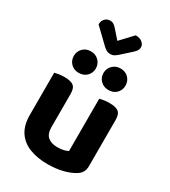

<svg xmlns="http://www.w3.org/2000/svg" viewBox="-222 -1024 1017 1148"><g transform="rotate(30 287.0 -450.5)"><path d="M57.5 -187.2V-259.2H205.9V-188.2Q205.9 -142.4 229.7 -122Q253.4 -101.6 295.9 -101.6Q323 -101.6 341.1 -106.7Q359.2 -111.8 368.4 -117V-259.2H516.8V-98.7Q516.8 -74.7 507.5 -57.6Q498.2 -40.6 477.2 -27.8Q445.3 -8 398.6 3.7Q351.9 15.3 294.9 15.3Q224.4 15.3 170.6 -5.7Q116.9 -26.8 87.2 -71.4Q57.5 -116.1 57.5 -187.2ZM516.8 -214.1H368.4V-478.2Q378 -481 396.1 -483.9Q414.2 -486.8 435 -486.8Q478.3 -486.8 497.6 -472.2Q516.8 -457.6 516.8 -417.1ZM205.9 -214.1H57.5V-478.2Q67.1 -481 85.2 -483.9Q103.3 -486.8 124.4 -486.8Q167.4 -486.8 186.7 -472.2Q205.9 -457.6 205.9 -417.1ZM260.6 -624.2Q260.6 -593.1 239.3 -571.7Q218.1 -550.4 183.7 -550.4Q150.8 -550.4 129.7 -571.7Q108.6 -593.1 108.6 -624.2Q108.6 -655.3 129.7 -677.1Q150.8 -698.8 183.7 -698.8Q218.1 -698.8 239.3 -677.1Q260.6 -655.3 260.6 -624.2ZM465.5 -624.2Q465.5 -593.1 444.5 -571.7Q423.6 -550.4 389.3 -550.4Q356.7 -550.4 335 -571.7Q313.3 -593.1 313.3 -624.2Q313.3 -655.3 335 -677.1Q356.7 -698.8 389.3 -698.8Q423.6 -698.8 444.5 -677.1Q465.5 -655.3 465.5 -624.2ZM244.3 -763.6 142.6 -861.2Q142.8 -886.5 157.5 -901.1Q172.2 -915.7 192.1 -915.7Q207.9 -915.7 218.7 -908Q229.5 -900.4 239.2 -888.6L289.2 -831.9L368 -915.7Q399.9 -915.4 415.5 -900.5Q431 -885.5 431 -870.7Q431 -854.7 423.5 -844Q416 -833.3 401.9 -820.8L337.6 -763.1Q328.1 -754.9 317.1 -748.5Q306 -742 291.2 -742Q276.6 -742 265.6 -748.2Q254.6 -754.3 244.3 -763.6Z"/></g></svg>

Font: Baloo Bhaijaan 2
Style: Regular
Weight: 400
Designer: Sanskriti Dholi, Noopur Datye and Ek Type
Foundry: Ek Type
Version: Version 1.701